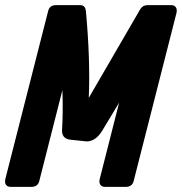

<svg xmlns="http://www.w3.org/2000/svg" viewBox="-28 -727 708 747"><path d="M159.7 -685.5Q165.5 -706.5 189 -707H282.7Q285.6 -707 289.1 -706.5Q303.7 -704.1 306.2 -684.6Q323.7 -494.1 317.4 -346.2L516.1 -688.5Q517.1 -689.9 518.1 -691.9Q528.3 -707 545.4 -707H639.2Q645.5 -707 650.4 -704.1Q663.1 -695.8 658.7 -676.8L491.7 -21.5Q485.8 -0.5 462.4 0H379.4Q373 0 368.2 -2.9Q355.5 -11.2 359.9 -30.3L435.5 -327.6L371.6 -221.7Q371.1 -220.7 370.1 -219.2Q344.2 -176.8 309.1 -176.8L244.6 -183.6Q211.4 -188 213.4 -222.7Q217.8 -290 214.8 -376.5L124.5 -21.5Q118.7 -0.5 95.2 0H12.2Q5.9 0 1 -2.9Q-11.7 -11.2 -7.3 -30.3Z"/></svg>

Font: Allan
Style: Bold
Weight: 700
Version: Version 1.005